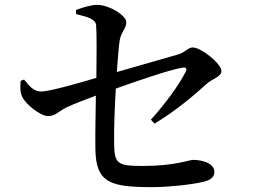

<svg xmlns="http://www.w3.org/2000/svg" viewBox="-20 -783 1040 789"><path d="M79 -456 65 -451C63 -428 62 -405 71 -386C85 -354 147 -306 177 -306C209 -306 217 -324 256 -343C289 -358 334 -375 374 -390C373 -322 371 -230 372 -170C374 -30 435 -14 607 -14C669 -14 766 -24 812 -35C839 -41 861 -51 861 -77C861 -112 811 -126 774 -126C757 -126 699 -101 568 -101C463 -101 450 -109 449 -193C448 -252 451 -339 456 -419C542 -450 679 -497 730 -505C744 -508 750 -500 743 -488C714 -431 660 -358 600 -291L615 -275C700 -326 775 -389 830 -439C850 -458 890 -467 890 -491C890 -521 807 -588 772 -588C753 -588 742 -568 711 -559L460 -487C464 -544 468 -592 472 -618C478 -653 499 -665 499 -692C499 -720 428 -763 380 -763C357 -763 327 -755 292 -742L293 -725C343 -713 372 -704 375 -680C378 -642 377 -544 376 -463C305 -442 184 -407 149 -407C118 -407 100 -430 79 -456Z"/></svg>

Font: Noto Serif HK SemiBold
Style: Regular
Weight: 600
Designer: Ryoko NISHIZUKA 西塚涼子 (kana & ideographs); Frank Grießhammer (Latin, Greek & Cyrillic); Wenlong ZHANG 张文龙 (bopomofo); San
Foundry: Adobe
Version: Version 2.001;hotconv 1.1.0;makeotfexe 2.6.0